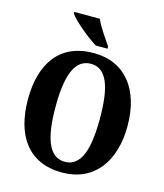

<svg xmlns="http://www.w3.org/2000/svg" viewBox="-134 -1031 977 1141"><g transform="rotate(15 354.5 -460.5)"><path d="M355 -771H427V-784C402 -822 355 -886 337 -931H180V-921C202 -886 296 -807 355 -771ZM355 10C551 10 661 -137 661 -358C661 -580 551 -725 356 -725C148 -725 48 -580 48 -359C48 -137 148 10 355 10ZM355 -56C256 -56 218 -168 218 -358C218 -548 256 -659 356 -659C455 -659 491 -548 491 -358C491 -168 455 -56 355 -56Z"/></g></svg>

Font: Noto Serif Devanagari Condensed ExtraBold
Style: Regular
Weight: 800
Width: 3
Designer: Universal Thirst, Indian Type Foundry and the Monotype Design Team
Foundry: Monotype Imaging Inc.
Version: Version 2.004